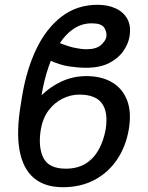

<svg xmlns="http://www.w3.org/2000/svg" viewBox="-20 -780 624 810"><path d="M344.7 -459Q407.2 -459 451.7 -433.3Q496.1 -407.7 515.9 -357.7Q535.6 -307.6 523.4 -234.4Q510.7 -160.6 473.1 -105.7Q435.5 -50.8 377.7 -20.5Q319.8 9.8 245.1 9.8Q168.5 9.8 122.6 -29.3Q76.7 -68.4 62.5 -145.8Q48.3 -223.1 67.4 -337.9L73.2 -374Q91.8 -486.8 133.5 -573.7Q175.3 -660.6 240.2 -710.2Q305.2 -759.8 391.6 -759.8Q435.1 -759.8 468 -744.6Q501 -729.5 517.3 -700Q533.7 -670.4 526.4 -626Q521.5 -595.2 500.5 -564.7Q479.5 -534.2 440.7 -514.2Q401.9 -494.1 342.8 -494.1Q310.1 -494.1 270.8 -500Q231.4 -505.9 185.5 -527.3L226.6 -600.6Q264.2 -585 293.2 -578.6Q322.3 -572.3 344.7 -572.3Q386.2 -572.3 405.8 -589.8Q425.3 -607.4 428.7 -624Q431.6 -645 419.7 -663.3Q407.7 -681.6 367.2 -681.6Q325.2 -681.6 290.8 -658.7Q256.3 -635.7 230 -594.2Q203.6 -552.7 184.8 -497.6Q166 -442.4 155.3 -377.9Q191.4 -414.1 240.2 -436.5Q289.1 -459 344.7 -459ZM314.5 -380.9Q278.3 -380.9 244.1 -364Q210 -347.2 185.3 -314.7Q160.6 -282.2 152.3 -234.4Q140.1 -160.6 162.8 -114.5Q185.5 -68.4 257.8 -68.4Q306.2 -68.4 340.6 -89.4Q375 -110.4 396 -147.9Q417 -185.5 425.8 -234.4Q437 -305.7 410.4 -343.3Q383.8 -380.9 314.5 -380.9Z"/></svg>

Font: Inter Tight
Style: Italic
Weight: 400
Italic angle: -9.39999°
Designer: Rasmus Andersson
Foundry: rsms
Version: Version 3.002